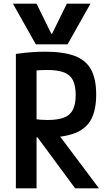

<svg xmlns="http://www.w3.org/2000/svg" viewBox="-20 -1020 590 1040"><path d="M50 -1000H178L258 -837H262L342 -1000H470L346 -780H174ZM66 -728Q116 -735 153.5 -737.5Q191 -740 224 -740Q324 -740 385 -717Q446 -694 473.5 -643Q501 -592 501 -508Q501 -424 473.5 -373Q446 -322 385 -298.5Q324 -275 224 -275Q197 -275 169 -276.5Q141 -278 117 -281L160 -376Q181 -373 199.5 -371.5Q218 -370 236 -370Q293 -370 326.5 -383Q360 -396 375 -426Q390 -456 390 -505Q390 -556 375 -585.5Q360 -615 326 -628Q292 -641 235 -641Q217 -641 198.5 -640Q180 -639 158 -635L178 -667V0H66ZM387 0 147 -325 273 -324 516 0Z"/></svg>

Font: M PLUS Code Latin SemiExpanded Medium
Style: Regular
Weight: 500
Width: 6
Designer: Coji Morishita
Foundry: UNDERFOREST DESIGN
Version: Version 1.002; ttfautohint (v1.8.3)